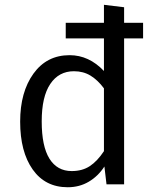

<svg xmlns="http://www.w3.org/2000/svg" viewBox="-20 -768 641 800"><path d="M497.1 -672.9H576.2V-607.9H497.1V0H423.8L415 -74.2Q389.2 -34.2 350.1 -11Q311 12.2 262.2 12.2Q168.5 12.2 116.2 -61.8Q64 -135.7 64 -261.2Q64 -384.3 119.4 -461.2Q174.8 -538.1 270 -538.1Q350.6 -538.1 413.1 -472.2V-607.9H253.9V-672.9H413.1V-748L497.1 -737.8ZM278.8 -55.2Q322.8 -55.2 354 -75.7Q385.3 -96.2 413.1 -138.2V-399.9Q387.2 -434.6 357.2 -452.9Q327.1 -471.2 288.1 -471.2Q225.1 -471.2 189.5 -418.2Q153.8 -365.2 153.8 -262.2Q153.8 -158.7 186 -106.9Q218.3 -55.2 278.8 -55.2Z"/></svg>

Font: Fira Sans Book
Style: Regular
Weight: 350
Designer: Carrois Corporate & Edenspiekermann AG
Foundry: Carrois Corporate GbR & Edenspiekermann AG
Version: Version 4.203;PS 004.203;hotconv 1.0.88;makeotf.lib2.5.64775